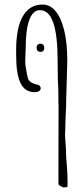

<svg xmlns="http://www.w3.org/2000/svg" viewBox="-20 -679 367 836"><path d="M255.4 137.2Q246.6 132.8 241.5 129.9Q236.3 127 235.4 124.8Q234.4 122.6 234.4 118.7V45.9L234.9 -181.6V-226.6H234.4Q234.4 -264.2 233.9 -289.1V-289.6L231.9 -331.5Q231 -382.3 231 -408.2V-411.6Q231 -524.4 212.2 -579.6Q193.4 -634.8 153.8 -634.8Q123 -634.8 107.4 -591.8Q91.8 -548.8 91.8 -466.3Q91.8 -455.6 90.8 -436Q89.8 -418.5 89.8 -411.6Q89.8 -405.8 90.8 -395V-394.5L94.2 -374.5Q98.1 -350.1 101.3 -339.6Q104.5 -329.1 112.8 -322.5Q121.1 -315.9 139.6 -310.5Q147 -311 152.1 -305.9Q157.2 -300.8 157.2 -294.4Q157.2 -287.6 150.6 -282.7Q144 -277.8 130.4 -277.8Q88.9 -277.8 69.6 -316.7Q50.3 -355.5 50.3 -439.5V-460.4Q50.3 -558.1 79.6 -608.6Q108.9 -659.2 165 -659.2Q198.2 -659.2 222.4 -629.9Q246.6 -600.6 259.8 -545.9Q272.9 -491.2 272.9 -416.5Q272.9 -399.9 272.5 -391.1L268.1 -243.2V-242.7Q268.6 -219.2 266.1 -179.2Q264.2 -137.2 264.2 -112.3Q264.2 -107.9 263.7 -105Q263.2 -100.6 263.2 -95.2Q263.2 -83.5 265.6 -52.7Q267.6 -27.8 267.6 -11.7Q267.6 9.8 271 39.1Q272.5 53.2 273.4 78.4Q274.4 103.5 274.4 117.7Q274.4 128.9 273.7 132.1Q272.9 135.3 269.8 136Q266.6 136.7 255.4 137.2ZM172.9 -471.2Q172.9 -462.9 168.5 -458Q164.1 -453.1 156.2 -453.1Q148.4 -453.1 143.8 -458Q139.2 -462.9 139.2 -471.2Q139.2 -479 143.8 -483.9Q148.4 -488.8 156.2 -488.8Q163.6 -488.8 168.2 -483.9Q172.9 -479 172.9 -471.2Z"/></svg>

Font: Amatica SC
Style: Regular
Weight: 400
Designer: Vernon Adams, Ben Nathan
Foundry: newtypography
Version: Version 2.001